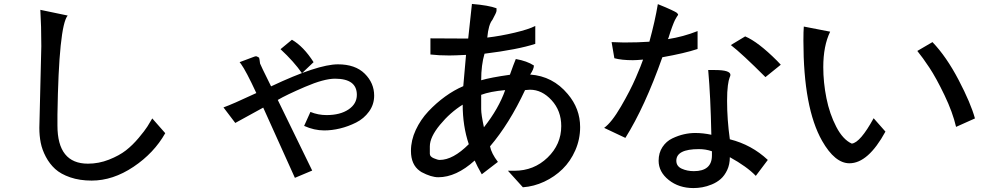

<svg xmlns="http://www.w3.org/2000/svg" viewBox="-20 -772 5040 976"><path d="M427 60Q482 60 534 39.5Q586 19 620 -7.5Q654 -34 685 -71Q716 -108 729 -128.5Q742 -149 754 -170L820 -95Q763 6 658.5 76Q554 146 446 146Q385 146 337 129.5Q289 113 260.5 87Q232 61 213 25Q194 -11 187 -46.5Q180 -82 180 -122L190 -537V-538Q190 -640 185 -722L324 -693Q279 -639 272 -189V-134Q272 60 427 60Z M1574 -456 1515 -400Q1474 -459 1406 -522L1464 -570Q1523 -536 1574 -456ZM1698 -445Q1786 -445 1834 -397.5Q1882 -350 1882 -286Q1882 -241 1856 -205Q1830 -169 1790 -149Q1750 -129 1708.5 -119Q1667 -109 1628 -109Q1577 -109 1526 -132L1558 -203Q1597 -187 1640 -187Q1709 -187 1751.5 -215.5Q1794 -244 1794 -290Q1794 -372 1683 -372Q1627 -372 1530.5 -330.5Q1434 -289 1392 -264L1567 95L1479 132L1318 -225L1176 -147L1116 -226Q1159 -241 1283 -299Q1230 -413 1205 -447L1198 -456L1270 -483Q1277 -486 1282 -486Q1282 -486 1283.5 -485.5Q1285 -485 1286 -485L1297 -479Q1299 -474 1302 -449Q1302 -446 1358 -333Q1595 -445 1698 -445Z M2833 -131Q2833 -209 2784 -262.5Q2735 -316 2674 -316Q2668 -316 2661 -315L2649 -314Q2569 -143 2471 -28Q2478 8 2511 51L2429 114Q2405 72 2393 44Q2299 129 2208 129Q2172 129 2123 103L2114 97Q2069 65 2069 -5Q2069 -59 2093.5 -111.5Q2118 -164 2157.5 -206Q2197 -248 2242.5 -281Q2288 -314 2335 -334Q2349 -492 2349 -493Q2290 -490 2264 -490Q2210 -490 2168 -495V-577L2360 -576Q2379 -751 2379 -752Q2464 -745 2504 -730V-717Q2504 -709 2483 -671Q2463 -647 2457 -581Q2525 -589 2596.5 -606Q2668 -623 2701 -640V-549Q2612 -520 2443 -499Q2426 -442 2426 -364Q2473 -378 2572 -392Q2591 -446 2602 -472Q2659 -462 2694 -439Q2694 -421 2675 -393Q2790 -385 2866 -294Q2929 -220 2929 -126Q2929 -64 2904.5 -8Q2880 48 2839.5 87.5Q2799 127 2746.5 151.5Q2694 176 2638 180L2562 96H2595Q2694 96 2763.5 29Q2833 -38 2833 -131ZM2548 -314Q2471 -307 2426 -290V-217Q2426 -190 2440 -125Q2515 -220 2548 -314ZM2165 10Q2165 24 2185 32.5Q2205 41 2215 41Q2283 41 2363 -39Q2332 -131 2332 -240Q2268 -200 2216.5 -137.5Q2165 -75 2165 -28Z M3949 -443 3871 -380Q3751 -500 3695 -543L3768 -587Q3834 -559 3930 -463ZM3693 -391Q3693 -387 3688.5 -376.5Q3684 -366 3680 -337Q3676 -308 3676 -259Q3676 -165 3690 -64Q3801 -36 3883 41L3822 122Q3777 75 3690 27Q3690 64 3676.5 92.5Q3663 121 3643.5 138Q3624 155 3598.5 165.5Q3573 176 3550 180Q3527 184 3505 184Q3431 184 3379.5 143Q3328 102 3328 45Q3328 5 3347.5 -24.5Q3367 -54 3397.5 -68.5Q3428 -83 3457 -89.5Q3486 -96 3514 -96Q3554 -96 3596 -87Q3592 -284 3580 -416H3615Q3693 -416 3693 -391ZM3507 98Q3599 98 3599 18V-3Q3568 -14 3533 -14Q3418 -14 3418 45Q3418 73 3445.5 85.5Q3473 98 3507 98ZM3324 -751Q3369 -733 3392 -722Q3415 -711 3419 -708Q3423 -705 3427 -699Q3427 -696 3425.5 -694Q3424 -692 3420 -686Q3416 -680 3411 -670Q3406 -660 3397 -636Q3388 -612 3378 -579L3375 -573Q3453 -585 3526 -614V-523Q3460 -501 3347 -481Q3258 -229 3159 -71L3051 -122Q3089 -149 3136.5 -230.5Q3184 -312 3212 -377Q3240 -442 3249 -469Q3213 -466 3197 -466Q3140 -466 3103 -476L3089 -558Q3131 -556 3152 -556Q3225 -556 3281 -560Q3310 -666 3324 -751Z M4840 -127Q4823 -201 4781 -288.5Q4739 -376 4704.5 -428Q4670 -480 4643 -513L4720 -558Q4791 -484 4853 -365.5Q4915 -247 4936 -170ZM4481 -103Q4393 58 4298 58Q4224 58 4159 -56Q4064 -223 4064 -565Q4064 -613 4066 -637L4200 -611Q4165 -539 4165 -431Q4165 -353 4181 -273Q4197 -193 4231 -127.5Q4265 -62 4310 -42Q4353 -47 4421 -171Z"/></svg>

Font: cwTeXHei
Style: Medium
Weight: 500
Version: Version 1.17